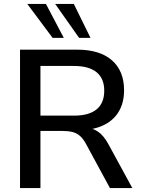

<svg xmlns="http://www.w3.org/2000/svg" viewBox="-20 -958 717 978"><path d="M82 0V-705H374Q488 -705 550 -651Q612 -597 612 -498Q612 -434 584 -388Q556 -342 502.5 -318Q449 -294 374 -294L383 -308H409Q449 -308 478.5 -288Q508 -268 532 -224L654 0H540L418 -225Q404 -251 387.5 -265.5Q371 -280 349.5 -285.5Q328 -291 299 -291H186V0ZM186 -369H357Q433 -369 472 -401Q511 -433 511 -496Q511 -558 472 -590Q433 -622 357 -622H186ZM383 -765 261 -938H356L441 -765ZM248 -765 119 -938H214L305 -765Z"/></svg>

Font: Nunito Sans 12pt ExtraLight SemiBold
Style: Regular
Weight: 600
Version: Version 3.101;gftools[0.9.27]